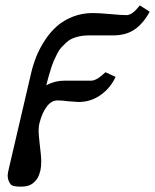

<svg xmlns="http://www.w3.org/2000/svg" viewBox="-20 -487 582 721"><path d="M534.2 -448.2 542 -442.9Q518.1 -398.9 485.8 -376.5Q453.6 -354 402.8 -354H313H309.1Q292 -354 276.6 -350.3Q261.2 -346.7 249.5 -341.3Q237.8 -335.9 227.1 -325.7Q216.3 -315.4 208.7 -306.9Q201.2 -298.3 193.6 -283Q186 -267.6 181.4 -257.1Q176.8 -246.6 170.9 -227.8Q165 -209 162.1 -198.2Q159.2 -187.5 153.8 -167Q187 -184.1 221.2 -184.1H323.2Q342.8 -184.1 376 -215.8L414.1 -198.2Q394.5 -156.2 357.7 -130.1Q320.8 -104 274.9 -104Q270.5 -104 233.9 -106.9Q214.8 -109.9 195.8 -109.9Q172.4 -109.9 155 -85.9Q137.7 -62 128.9 -26.9Q125 -13.7 125 3.9Q125 20.5 128.9 51.8Q134.8 98.6 134.8 120.1Q134.8 138.2 131.8 152.8Q127.4 170.9 120.8 181.9Q114.3 192.9 101.1 203.1Q86.4 213.9 58.1 213.9Q25.9 213.9 20 205.1Q8.8 190.4 8.8 171.9Q8.8 163.6 14.2 142.1L97.2 -213.9Q105 -246.6 117.2 -276.6Q129.4 -306.6 149.2 -336.7Q168.9 -366.7 193.8 -388.7Q218.8 -410.6 253.4 -424.3Q288.1 -438 328.1 -438Q352.1 -438 394 -434.1Q436 -430.2 455.1 -430.2Q477.1 -430.2 504.9 -466.8Z"/></svg>

Font: Linux Libertine
Style: Bold Italic
Weight: 700
Italic angle: -11.5°
Designer: Philipp H. Poll
Foundry: Philipp H. Poll
Version: Version 4.0.5